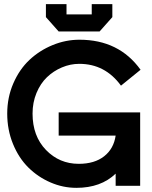

<svg xmlns="http://www.w3.org/2000/svg" viewBox="-20 -903 738 933"><path d="M351.1 9.8Q286.1 9.8 225.6 -16.4Q165 -42.5 118.2 -88.6Q71.3 -134.8 43.2 -203.4Q15.1 -272 15.1 -351.1Q15.1 -429.7 44.7 -497.8Q74.2 -565.9 123 -611.8Q171.9 -657.7 235.4 -683.8Q298.8 -710 366.2 -710Q558.1 -710 663.1 -564L567.9 -486.8Q490.7 -592.8 365.2 -592.8Q321.8 -592.8 280.8 -575.4Q239.7 -558.1 208 -527.6Q176.3 -497.1 157.2 -450.9Q138.2 -404.8 138.2 -351.1Q138.2 -241.7 203.4 -174.3Q268.6 -106.9 362.8 -106.9Q439.5 -106.9 486.1 -143.6Q532.7 -180.2 542 -244.1H265.1V-356.9H661.1V0H542V-59.1Q470.2 9.8 351.1 9.8ZM203.1 -819.8V-882.8H303.2V-833H425.8V-882.8H525.9V-819.8L463.9 -750H265.1Z"/></svg>

Font: Cakra Normal
Style: Regular
Weight: 400
Designer: Lucia Kollert, Vojtech Kollert
Foundry: OoM Type
Version: Version 1.000;Glyphs 3.1.1 (3148)